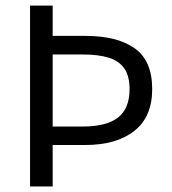

<svg xmlns="http://www.w3.org/2000/svg" viewBox="-20 -676 622 696"><path d="M170.9 -655.8V-545.9H289.6Q405.3 -545.9 468.5 -500.7Q531.7 -455.6 531.7 -353Q531.7 -252.4 466.8 -201.4Q401.9 -150.4 289.6 -150.4H170.9V0H88.9V-655.8ZM449.7 -353Q449.7 -399.4 431.2 -427Q412.6 -454.6 375.2 -466.6Q337.9 -478.5 279.3 -478.5H170.9V-217.3H279.3Q366.2 -217.3 408 -250Q449.7 -282.7 449.7 -353Z"/></svg>

Font: Varta
Style: Regular
Weight: 400
Designer: Joana Correia, Viktoriya Grabowska, Eben Sorkin
Foundry: Sorkin Type
Version: Version 1.002; ttfautohint (v1.3) -l 8 -r 24 -G 200 -x 12 -H